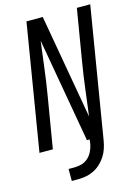

<svg xmlns="http://www.w3.org/2000/svg" viewBox="-137 -808 775 1082"><g transform="rotate(-15 250.5 -267.5)"><path d="M143 200V130H178Q199 130 220 124Q241 118 257.5 103Q274 88 283.5 68Q293 48 297 28L301 0H285L178 -609Q177 -599 175.5 -589Q174 -579 173 -570L159 -459Q154 -418 148 -376.5Q142 -335 135 -294L86 0H8L129 -735H224L331 -126Q332 -136 333.5 -146Q335 -156 336 -165L350 -276Q355 -317 361 -358.5Q367 -400 374 -441L423 -735H501L375 28Q371 51 363.5 73.5Q356 96 342.5 116.5Q329 137 310.5 154Q292 171 270 181.5Q248 192 224.5 196Q201 200 178 200Z"/></g></svg>

Font: Iosevka SS04
Style: Italic
Weight: 400
Italic angle: -9°
Monospace: yes
Designer: Belleve Invis
Foundry: Belleve Invis
Version: Version 19.0.0; ttfautohint (v1.8.4)